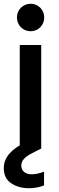

<svg xmlns="http://www.w3.org/2000/svg" viewBox="-30 -790 314 1020"><path d="M30 184C56 201 87 210 123 210C152 210 179 205 204 195V122C180 131 158 136 138 136C105 136 83 118 83 90C83 65 99 45 140 24L187 0H189V-551H75V-18C18 16 -10 56 -10 102C-10 139 3 166 30 184ZM60 -697C60 -656 92 -624 133 -624C173 -624 205 -656 205 -697C205 -738 173 -770 133 -770C92 -770 60 -738 60 -697Z"/></svg>

Font: Poppins Medium
Style: Regular
Weight: 500
Designer: Ninad Kale (Devanagari), Jonny Pinhorn (Latin)
Foundry: Indian Type Foundry
Version: 4.004